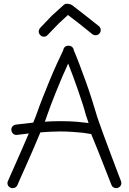

<svg xmlns="http://www.w3.org/2000/svg" viewBox="-20 -976 685 1019"><path d="M298.8 -333Q351.6 -333 389.6 -329.6Q427.7 -326.2 450.2 -323.2Q445.3 -336.9 441.9 -347.7Q438.5 -358.4 435.5 -366.2Q429.7 -389.6 418.9 -423.3Q408.2 -457 395 -494.6Q381.8 -532.2 368.2 -569.8Q354.5 -607.4 341.8 -638.7Q327.1 -607.4 311 -569.8Q294.9 -532.2 279.8 -494.6Q264.6 -457 251.5 -422.9Q238.3 -388.7 230.5 -365.2Q228.5 -357.4 225.1 -349.1Q221.7 -340.8 217.8 -330.1Q256.8 -333 298.8 -333ZM488.3 -380.9Q493.2 -362.3 505.4 -328.1Q517.6 -293.9 532.2 -253.4Q546.9 -212.9 563 -170.9Q579.1 -128.9 591.8 -94.2Q604.5 -59.6 613.3 -37.6Q622.1 -15.6 622.1 -14.6Q624 -10.7 624 -4.9Q624 13.7 606.4 20.5Q603.5 22.5 596.7 22.5Q588.9 22.5 581.5 18.1Q574.2 13.7 571.3 4.9Q570.3 2 559.6 -24.9Q548.8 -51.8 533.7 -90.8Q518.6 -129.9 500 -176.3Q481.4 -222.7 463.9 -264.6Q444.3 -267.6 418.9 -271.5Q397.5 -273.4 366.7 -275.9Q335.9 -278.3 298.8 -278.3Q273.4 -278.3 246.6 -276.9Q219.7 -275.4 194.3 -273.4Q176.8 -231.4 156.2 -183.6Q135.7 -135.7 117.2 -94.7Q98.6 -53.7 85.9 -24.9Q73.2 3.9 72.3 6.8Q64.5 22.5 46.9 22.5Q40 22.5 36.1 20.5Q19.5 12.7 19.5 -4.9Q19.5 -9.8 22.5 -15.6Q22.5 -16.6 33.2 -40.5Q43.9 -64.5 60.1 -101.1Q76.2 -137.7 95.7 -182.1Q115.2 -226.6 132.8 -267.6Q105.5 -264.6 87.9 -262.2Q70.3 -259.8 67.4 -259.8Q56.6 -259.8 49.3 -266.6Q42 -273.4 40 -287.1Q40 -297.9 46.4 -305.2Q52.7 -312.5 63.5 -314.5Q65.4 -314.5 91.3 -317.9Q117.2 -321.3 156.2 -325.2Q164.1 -342.8 169.4 -357.4Q174.8 -372.1 178.7 -382.8Q187.5 -409.2 204.6 -452.6Q221.7 -496.1 241.2 -543.5Q260.7 -590.8 280.8 -635.3Q300.8 -679.7 315.4 -709Q317.4 -724.6 331.1 -731.4Q335 -733.4 343.8 -733.4Q351.6 -733.4 357.4 -730.5Q370.1 -723.6 372.1 -708Q384.8 -678.7 401.9 -633.8Q418.9 -588.9 436 -541.5Q453.1 -494.1 466.8 -450.7Q480.5 -407.2 488.3 -380.9ZM514.6 -816.4Q514.6 -805.7 507.8 -798.8Q501 -789.1 487.3 -789.1Q476.6 -789.1 469.7 -794.9L400.4 -850.6L340.8 -896.5L292 -851.6L232.4 -790Q224.6 -781.2 212.9 -781.2Q202.1 -781.2 194.3 -789.1Q185.5 -797.9 185.5 -808.6Q185.5 -818.4 193.4 -828.1L253.9 -891.6L317.4 -949.2Q325.2 -956.1 335.9 -956.1Q343.8 -956.1 346.7 -954.1Q355.5 -954.1 363.3 -948.2L433.6 -893.6L503.9 -837.9Q514.6 -829.1 514.6 -816.4Z"/></svg>

Font: Coming Soon
Style: Regular
Weight: 400
Designer: Dathan Boardman
Foundry: Open Window
Version: Version 1.002